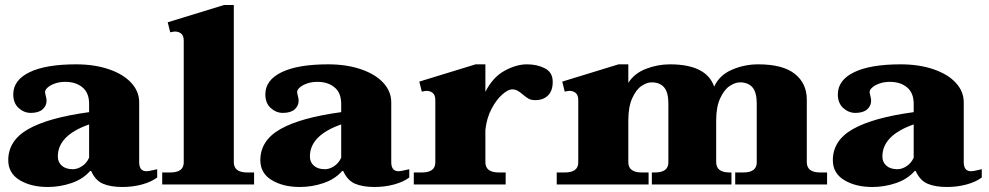

<svg xmlns="http://www.w3.org/2000/svg" viewBox="-20 -737 3950 767"><path d="M13 -97Q13 -176 93.5 -221.5Q174 -267 336 -289V-322Q336 -366 309.5 -388Q283 -410 241 -410Q218 -410 199.5 -403.5Q181 -397 170.5 -387.5Q160 -378 160 -370Q160 -365 163 -353.5Q166 -342 166 -335Q166 -314 150 -300Q134 -286 103 -286Q76 -286 54.5 -305.5Q33 -325 33 -360Q33 -417 98 -448.5Q163 -480 284 -480Q357 -480 414.5 -460.5Q472 -441 504 -406.5Q536 -372 536 -328V-89Q536 -53 565 -53Q574 -53 587.5 -56.5Q601 -60 608 -61V-28Q584 -10 547 0Q510 10 469 10Q422 10 391.5 -3Q361 -16 344 -54H340Q311 -21 265 -5.5Q219 10 171 10Q104 10 58.5 -17.5Q13 -45 13 -97ZM336 -107V-240Q211 -196 211 -112Q211 -89 227 -75Q243 -61 271 -61Q289 -61 307.5 -73Q326 -85 336 -107Z M628 -48H660Q714 -48 714 -88V-574Q714 -594 704 -602.5Q694 -611 679 -611Q674 -611 660 -608L650 -648L875 -717H914V-89Q914 -48 968 -48H995V0H628Z M1020 -97Q1020 -176 1100.5 -221.5Q1181 -267 1343 -289V-322Q1343 -366 1316.5 -388Q1290 -410 1248 -410Q1225 -410 1206.5 -403.5Q1188 -397 1177.5 -387.5Q1167 -378 1167 -370Q1167 -365 1170 -353.5Q1173 -342 1173 -335Q1173 -314 1157 -300Q1141 -286 1110 -286Q1083 -286 1061.5 -305.5Q1040 -325 1040 -360Q1040 -417 1105 -448.5Q1170 -480 1291 -480Q1364 -480 1421.5 -460.5Q1479 -441 1511 -406.5Q1543 -372 1543 -328V-89Q1543 -53 1572 -53Q1581 -53 1594.5 -56.5Q1608 -60 1615 -61V-28Q1591 -10 1554 0Q1517 10 1476 10Q1429 10 1398.5 -3Q1368 -16 1351 -54H1347Q1318 -21 1272 -5.5Q1226 10 1178 10Q1111 10 1065.5 -17.5Q1020 -45 1020 -97ZM1343 -107V-240Q1218 -196 1218 -112Q1218 -89 1234 -75Q1250 -61 1278 -61Q1296 -61 1314.5 -73Q1333 -85 1343 -107Z M2188 -410Q2188 -374 2169 -355.5Q2150 -337 2119 -337Q2102 -337 2092 -342.5Q2082 -348 2068 -360Q2056 -370 2047 -375Q2038 -380 2025 -380Q2010 -380 1986.5 -359.5Q1963 -339 1943.5 -302Q1924 -265 1919 -218V-89Q1919 -48 1973 -48H2000V0H1633V-48H1665Q1719 -48 1719 -88V-337Q1719 -357 1709 -365.5Q1699 -374 1684 -374Q1679 -374 1665 -371L1655 -411L1880 -480H1919V-370Q1948 -428 1995 -454Q2042 -480 2085 -480Q2126 -480 2157 -464Q2188 -448 2188 -410Z M3284 -48V0H2917V-48H2949Q3003 -48 3003 -88V-324Q3003 -368 2986 -388Q2969 -408 2936 -408Q2917 -408 2895 -393.5Q2873 -379 2857 -344.5Q2841 -310 2841 -256V-89Q2841 -48 2895 -48H2902V0H2584V-48H2596Q2650 -48 2650 -88V-324Q2650 -368 2633 -388Q2616 -408 2583 -408Q2564 -408 2542.5 -393.5Q2521 -379 2505.5 -344.5Q2490 -310 2490 -256V-89Q2490 -48 2544 -48H2571V0H2204V-48H2236Q2290 -48 2290 -88V-337Q2290 -357 2280 -365.5Q2270 -374 2255 -374Q2250 -374 2236 -371L2226 -411L2451 -480H2490V-406Q2514 -444 2560.5 -462Q2607 -480 2656 -480Q2802 -480 2833 -391Q2854 -437 2904 -458.5Q2954 -480 3009 -480Q3107 -480 3155 -442Q3203 -404 3203 -339V-89Q3203 -48 3257 -48Z M3307 -97Q3307 -176 3387.5 -221.5Q3468 -267 3630 -289V-322Q3630 -366 3603.5 -388Q3577 -410 3535 -410Q3512 -410 3493.5 -403.5Q3475 -397 3464.5 -387.5Q3454 -378 3454 -370Q3454 -365 3457 -353.5Q3460 -342 3460 -335Q3460 -314 3444 -300Q3428 -286 3397 -286Q3370 -286 3348.5 -305.5Q3327 -325 3327 -360Q3327 -417 3392 -448.5Q3457 -480 3578 -480Q3651 -480 3708.5 -460.5Q3766 -441 3798 -406.5Q3830 -372 3830 -328V-89Q3830 -53 3859 -53Q3868 -53 3881.5 -56.5Q3895 -60 3902 -61V-28Q3878 -10 3841 0Q3804 10 3763 10Q3716 10 3685.5 -3Q3655 -16 3638 -54H3634Q3605 -21 3559 -5.5Q3513 10 3465 10Q3398 10 3352.5 -17.5Q3307 -45 3307 -97ZM3630 -107V-240Q3505 -196 3505 -112Q3505 -89 3521 -75Q3537 -61 3565 -61Q3583 -61 3601.5 -73Q3620 -85 3630 -107Z"/></svg>

Font: Taviraj Black
Style: Regular
Weight: 900
Designer: Katatrad Team
Foundry: CadsonDemak
Version: Version 1.030